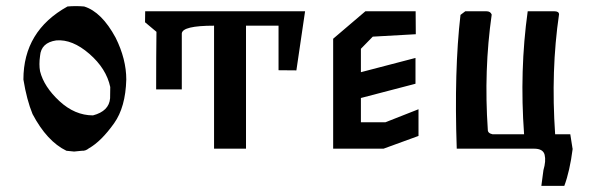

<svg xmlns="http://www.w3.org/2000/svg" viewBox="-20 -484 1928 625"><path d="M253.9 -462.9Q311 -445.3 356.4 -361.3Q391.1 -291.5 391.1 -225.1Q388.7 -135.3 351.6 -83Q309.6 -23.9 269 -1Q258.3 7.8 246.1 6.8L221.2 9.3L196.3 6.8Q132.8 -23.9 85.9 -112.8Q66.9 -159.2 56.2 -225.1Q56.2 -383.3 199.7 -462.9Q227.1 -465.3 253.9 -462.9ZM110.4 -302.2Q106.4 -273.9 110.4 -252Q123 -201.7 173.3 -155Q223.6 -108.4 282.7 -108.4Q335 -122.1 338.4 -164.1L338.9 -200.7Q326.2 -260.7 270.8 -308.8Q215.3 -356.9 163.1 -352.5Q113.8 -345.2 110.4 -302.2Z M488.3 -192.9Q488.3 -308.6 489.3 -380.4L452.1 -411.6L452.6 -447.3H973.1L944.8 -254.9L886.7 -255.4V-400.4H780.8V0H676.8V-400.4Q573.7 -400.4 571.8 -375V-192.9Z M1154.8 -165V-85.9H1234.4L1342.3 -128.4V-41.5L1228.5 0H1064.5V-357.9L1169.4 -447.3H1333L1333.5 -372.6L1193.4 -364.7L1154.8 -325.2V-249L1332.5 -295.4V-211.4Z M1843.8 3.9 1836.4 -43ZM1844.2 0Q1835 72.8 1816.9 121.1H1742.2L1749 69.8Q1757.8 40 1752.9 20Q1748 0 1718.8 0H1466.8Q1458 -254.9 1479 -435.5L1494.6 -447.3H1563.5Q1576.7 -447.3 1580.6 -436.5Q1554.7 -254.9 1567.9 -62Q1567.4 -50.3 1583.5 -46.9H1686Q1670.9 -254.9 1697.8 -447.3H1784.7Q1799.3 -447.3 1799.8 -437.5Q1772.9 -254.9 1787.1 -46.9H1836.4L1843.8 0Z"/></svg>

Font: Panteley
Style: Regular
Weight: 500
Designer: Kalashnikov Yuriy
Foundry: Øêîëà ïàâà èìåíè ñâÿòîãî àâíîàïîñòîëüíîãî Âëàäèìèà
Version: Version 1.80 April 12, 2018